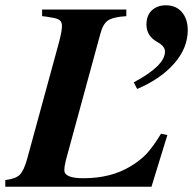

<svg xmlns="http://www.w3.org/2000/svg" viewBox="-42 -705 729 725"><path d="M590 -195 530 0H-22V-25Q18 -30 33 -45.5Q48 -61 60 -103L181 -546Q192 -588 192 -607Q192 -622 183 -629Q174 -636 151 -639Q131 -643 117 -644V-669H435V-644Q385 -641 365.5 -627.5Q346 -614 336 -574L207 -101Q201 -77 201 -62Q201 -32 273 -32Q377 -32 451 -77Q489 -100 512.5 -125.5Q536 -151 566 -200ZM476 -369 463 -394Q581 -457 581 -510Q581 -531 551 -547Q511 -570 511 -612Q511 -647 531.5 -666Q552 -685 584 -685Q623 -685 645 -659Q667 -633 667 -591Q667 -524 616 -465.5Q565 -407 476 -369Z"/></svg>

Font: STIX MathJax Latin
Style: Bold Italic
Weight: 700
Italic angle: -16.33°
Designer: MicroPress Inc., with final additions and corrections provided by Coen Hoffman, Elsevier (retired)
Version: Version 1.1.1